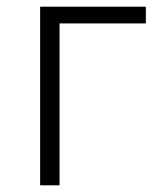

<svg xmlns="http://www.w3.org/2000/svg" viewBox="-20 -554 484 574"><path d="M100 0H158V-484H416V-534H100Z"/></svg>

Font: Noto Sans SC Light
Style: Regular
Weight: 300
Designer: Ryoko NISHIZUKA 西塚涼子 (kana, bopomofo & ideographs); Paul D. Hunt (Latin, Greek & Cyrillic); Sandoll Communications 산돌커뮤니
Foundry: Adobe
Version: Version 2.004;hotconv 1.0.118;makeotfexe 2.5.65603